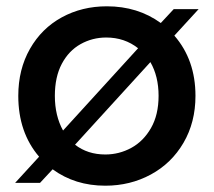

<svg xmlns="http://www.w3.org/2000/svg" viewBox="-20 -580 678 609"><path d="M533 -467Q600 -390 600 -276Q600 -192 562 -127Q524 -62 458.5 -26.5Q393 9 314 9Q218 9 147 -43L107 0H28L104 -83Q38 -160 38 -276Q38 -360 75 -425Q112 -490 176 -525Q240 -560 319 -560Q417 -560 490 -507L531 -551H610ZM180 -166 418 -427Q375 -461 317 -461Q273 -461 235.5 -440Q198 -419 176 -377.5Q154 -336 154 -276Q154 -213 180 -166ZM457 -383 218 -121Q258 -90 314 -90Q358 -90 396.5 -111Q435 -132 459 -174Q483 -216 483 -276Q483 -338 457 -383Z"/></svg>

Font: IBM-Poppins
Style: Poppins-Medium
Weight: 500
Designer: Mike Abbink, Paul van der Laan, Pieter van Rosmalen, Ben Mitchell, Mark Frömberg
Foundry: Bold Monday
Version: Version 1.1